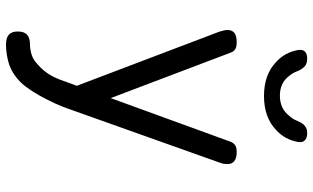

<svg xmlns="http://www.w3.org/2000/svg" viewBox="-222 -603 1044 640"><g transform="rotate(90 300.0 -283.0)"><path d="M257 7 266 -17 86 -491 82 -505Q80 -512 80 -519Q80 -535 90 -542.5Q100 -550 121 -550Q136 -550 144 -545Q152 -540 155 -531L307 -130L453 -531Q457 -540 464.5 -545Q472 -550 487 -550Q507 -550 517 -542Q527 -534 527 -519Q527 -513 526 -507Q525 -501 522 -493L343 10Q336 31 324.5 56Q313 81 299.5 105.5Q286 130 270 151.5Q254 173 236 186Q212 205 183 212Q154 219 129 219Q106 219 95.5 209.5Q85 200 85 180V179Q85 159 95.5 149Q106 139 129 139Q144 139 161 134Q178 129 193 115Q207 103 217 90.5Q227 78 234 64.5Q241 51 246.5 36.5Q252 22 257 7ZM147 -753Q144 -769 151.5 -777Q159 -785 176 -785Q185 -785 192.5 -782Q200 -779 204 -774Q213 -764 218 -750.5Q223 -737 233 -725Q256 -694 299 -694Q342 -694 366 -725Q377 -737 382 -750Q387 -763 395 -773Q400 -778 406.5 -781.5Q413 -785 423 -785Q440 -785 448 -777Q456 -769 453 -753Q445 -710 413 -681Q371 -641 300 -641Q229 -641 187 -681Q155 -710 147 -753Z"/></g></svg>

Font: Maple Mono NL Light
Style: Regular
Weight: 300
Monospace: yes
Designer: subframe7536
Version: Version 7.000